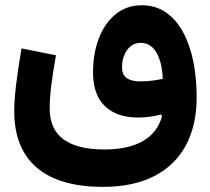

<svg xmlns="http://www.w3.org/2000/svg" viewBox="-20 -471 802 732"><path d="M600.6 -170.4Q581.9 -166.3 560.2 -163.5Q538.5 -160.7 513.8 -160.7Q481.9 -160.7 463.6 -173.2Q445.2 -185.6 445.2 -216Q445.2 -238.9 453.3 -259.7Q461.5 -280.6 477.3 -294.1Q493.1 -307.6 516.6 -307.6Q539 -307.6 554.8 -295.5Q570.7 -283.4 580.4 -263.3Q590.1 -243.2 595.1 -219Q600 -194.8 600.6 -170.4ZM520.6 -450.9Q462.8 -450.9 421.1 -417Q379.5 -383.1 357.1 -325.3Q334.7 -267.5 334.7 -195.1Q334.7 -109.4 380.2 -66.1Q425.7 -22.9 506.4 -22.9Q530.1 -22.9 553.2 -26.2Q576.4 -29.5 593.7 -34.6L597.7 -28Q580.7 34.4 525.2 66.6Q469.6 98.8 377.6 98.8Q274.8 98.8 222.1 60.2Q169.4 21.7 169.4 -58.5Q169.4 -94.4 175.2 -142.7Q181 -190.9 193.4 -260.3L62 -286.5Q47.7 -202.4 41 -145Q34.3 -87.5 34.3 -47.6Q34.3 94.5 119.9 167.9Q205.5 241.4 372.6 241.4Q487.8 241.4 567.5 200.7Q647.2 160 688.5 83.4Q729.8 6.8 729.8 -100.7Q729.8 -173.7 716.9 -237.2Q703.9 -300.7 677.8 -348.8Q651.6 -396.8 612.3 -423.9Q573 -450.9 520.6 -450.9Z"/></svg>

Font: Estedad-FD VF
Style: Regular
Weight: 100
Designer: Amin Abedi
Version: Version 7.3